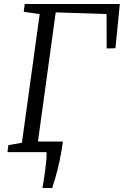

<svg xmlns="http://www.w3.org/2000/svg" viewBox="-20 -763 621 963"><path d="M193 180Q196 162 200 136.8Q204 111.5 207.5 85Q211 58.5 212.8 35.8Q214.5 13 213 0L149 -53H295.5Q289 -2.5 278.8 44.2Q268.5 91 258.2 126.5Q248 162 242 180ZM17.5 0 22 -35 90 -47 179 -692 99 -704 104 -743H581L559 -521L515 -520L514.5 -692.5L259.5 -701L169.5 -47L284.5 -35L281 0Z"/></svg>

Font: Merriweather 7pt Light
Style: Italic
Weight: 300
Italic angle: -7.8°
Designer: Eben Sorkin
Foundry: Eben Sorkin
Version: Version 2.200;gftools[0.9.31]